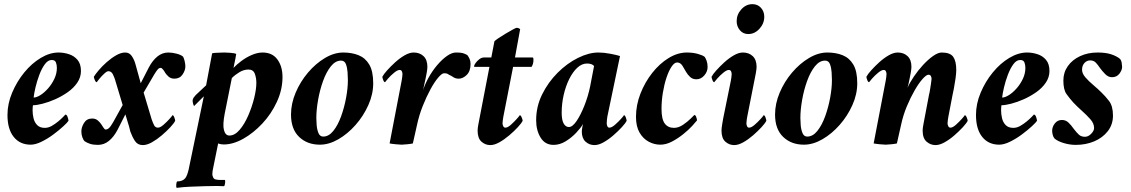

<svg xmlns="http://www.w3.org/2000/svg" viewBox="-20 -691 5447 925"><path d="M262 -438Q287 -438 312 -430Q337 -422 353.5 -402.5Q370 -383 370 -349Q370 -319 352.5 -293Q335 -267 306.5 -247Q278 -227 246.5 -213Q215 -199 186 -191.5Q157 -184 139 -184Q138 -182 137.5 -172.5Q137 -163 137 -159Q137 -141 141.5 -121.5Q146 -102 159 -88.5Q172 -75 196 -75Q213 -75 229.5 -84.5Q246 -94 260.5 -106Q275 -118 284.5 -128Q294 -138 295 -139Q302 -139 306 -126.5Q310 -114 310 -109Q305 -101 285 -82.5Q265 -64 237.5 -43.5Q210 -23 180.5 -8.5Q151 6 128 6Q76 6 46 -31.5Q16 -69 16 -137Q16 -191 38.5 -244.5Q61 -298 97 -342Q133 -386 176.5 -412Q220 -438 262 -438ZM142 -221Q156 -221 175 -233Q194 -245 212 -265.5Q230 -286 242 -311.5Q254 -337 254 -364Q254 -378 249.5 -390Q245 -402 229 -402Q211 -402 196 -381.5Q181 -361 169.5 -330.5Q158 -300 151 -270Q144 -240 142 -221Z M583 -438Q603 -438 614.5 -421.5Q626 -405 632 -384L658 -290L697 -366Q715 -400 738.5 -419Q762 -438 791 -438Q809 -438 830.5 -432.5Q852 -427 862 -418Q866 -411 869.5 -397Q873 -383 873 -371Q873 -352 859.5 -332Q846 -312 820 -312Q803 -312 792 -322Q781 -332 776 -340Q772 -348 765.5 -356Q759 -364 754 -364Q746 -364 739 -355.5Q732 -347 723 -332L672 -245L711 -115Q716 -101 722 -88.5Q728 -76 741 -76Q752 -76 768 -90Q784 -104 797 -118.5Q810 -133 811 -136Q816 -136 820 -125Q824 -114 824 -109Q818 -97 800.5 -78Q783 -59 759.5 -39Q736 -19 712 -5.5Q688 8 668 8Q643 8 630 -12Q617 -32 608 -57Q608 -59 601.5 -82.5Q595 -106 584 -140L546 -65Q528 -31 504.5 -12Q481 7 452 7Q429 7 414 2Q399 -3 387 -11Q382 -16 377 -29Q372 -42 372 -58Q372 -78 385 -99Q398 -120 424 -120Q441 -120 452 -110Q463 -100 468 -92Q473 -85 478.5 -76Q484 -67 489 -67Q497 -67 505 -74Q513 -81 525 -102L571 -185L534 -308Q532 -315 524.5 -331.5Q517 -348 502 -348Q495 -348 482 -336Q469 -324 458.5 -311Q448 -298 446 -295Q441 -295 436.5 -306Q432 -317 432 -321Q439 -333 455.5 -352.5Q472 -372 494 -391.5Q516 -411 539.5 -424.5Q563 -438 583 -438Z M1245 -438Q1292 -438 1316.5 -404.5Q1341 -371 1341 -320Q1341 -259 1314 -200.5Q1287 -142 1244 -96Q1201 -50 1152 -22.5Q1103 5 1058 5Q1054 5 1046 4Q1038 3 1031 0L1006 123Q1003 136 1003 150Q1003 154 1006.5 162.5Q1010 171 1017 173Q1028 176 1042 176Q1056 176 1061 176Q1063 176 1063 176Q1066 177 1064.5 190.5Q1063 204 1059 206Q1049 206 1041 205.5Q1033 205 1025 205Q1000 205 965.5 206Q931 207 896 208.5Q861 210 832 214Q828 213 829 199Q830 185 834 183Q860 183 873 167Q882 155 889 125L962 -227L915 -180Q912 -184 910 -192.5Q908 -201 908 -206Q908 -214 913.5 -221.5Q919 -229 923 -233L973 -280L1002 -434Q1008 -436 1020 -436.5Q1032 -437 1044.5 -437.5Q1057 -438 1062 -438Q1070 -438 1090.5 -436.5Q1111 -435 1118 -431Q1117 -422 1114 -408Q1111 -394 1108.5 -381.5Q1106 -369 1105 -364Q1119 -379 1142 -396.5Q1165 -414 1192.5 -426Q1220 -438 1245 -438ZM1177 -356Q1155 -356 1134 -343.5Q1113 -331 1097 -315Q1095 -305 1089.5 -278Q1084 -251 1078 -220.5Q1072 -190 1067.5 -168Q1063 -146 1063 -146Q1052 -90 1059 -64Q1066 -38 1085 -38Q1111 -38 1134.5 -65.5Q1158 -93 1176 -134.5Q1194 -176 1204.5 -218.5Q1215 -261 1215 -292Q1215 -316 1207.5 -336Q1200 -356 1177 -356Z M1634 -438Q1675 -438 1707.5 -425Q1740 -412 1759 -380Q1778 -348 1778 -290Q1778 -237 1754.5 -184.5Q1731 -132 1693 -89Q1655 -46 1610 -20Q1565 6 1521 6Q1460 6 1421 -31.5Q1382 -69 1382 -139Q1382 -192 1404.5 -245Q1427 -298 1464 -341.5Q1501 -385 1545.5 -411.5Q1590 -438 1634 -438ZM1623 -399Q1596 -399 1574 -371.5Q1552 -344 1536.5 -301Q1521 -258 1512.5 -210Q1504 -162 1504 -122Q1504 -111 1505.5 -89.5Q1507 -68 1514 -50.5Q1521 -33 1537 -33Q1564 -33 1586 -60.5Q1608 -88 1623.5 -131Q1639 -174 1647.5 -220.5Q1656 -267 1656 -305Q1656 -321 1654.5 -343Q1653 -365 1646.5 -382Q1640 -399 1623 -399Z M2177 -438Q2198 -438 2208 -435.5Q2218 -433 2231 -426Q2237 -419 2242 -408Q2247 -397 2247 -383Q2247 -348 2228.5 -330Q2210 -312 2190 -312Q2175 -312 2164.5 -319Q2154 -326 2145 -330Q2138 -334 2134.5 -336Q2131 -338 2119 -338Q2109 -338 2091 -317Q2073 -296 2053.5 -260Q2034 -224 2016.5 -180Q1999 -136 1989 -89L1969 0Q1962 2 1942.5 4Q1923 6 1915 6Q1907 6 1886.5 4Q1866 2 1857 0L1915 -302Q1916 -305 1917.5 -317.5Q1919 -330 1919 -334Q1919 -341 1916 -347.5Q1913 -354 1905 -354Q1895 -354 1878.5 -340.5Q1862 -327 1849.5 -312.5Q1837 -298 1835 -295Q1830 -295 1826 -306Q1822 -317 1822 -321Q1828 -333 1845 -352Q1862 -371 1884 -391Q1906 -411 1929.5 -424.5Q1953 -438 1973 -438Q2002 -438 2020.5 -420.5Q2039 -403 2039 -369Q2039 -359 2035.5 -339Q2032 -319 2030 -311Q2029 -306 2026 -293Q2023 -280 2020.5 -267Q2018 -254 2016 -250Q2026 -283 2044.5 -316.5Q2063 -350 2086.5 -377.5Q2110 -405 2133.5 -421.5Q2157 -438 2177 -438Z M2347 -414 2362 -492Q2366 -497 2382 -507.5Q2398 -518 2417 -529.5Q2436 -541 2451 -549Q2466 -557 2469 -557Q2478 -557 2486 -551L2461 -414H2546Q2549 -414 2549.5 -410Q2550 -406 2550 -402Q2550 -383 2541 -369H2452L2405 -129Q2404 -125 2402.5 -113Q2401 -101 2401 -97Q2401 -90 2404.5 -83Q2408 -76 2415 -76Q2426 -76 2441.5 -90Q2457 -104 2470 -118.5Q2483 -133 2484 -136Q2489 -136 2493.5 -125Q2498 -114 2498 -109Q2492 -97 2474.5 -78Q2457 -59 2433.5 -39Q2410 -19 2386 -5.5Q2362 8 2342 8Q2318 8 2299.5 -8.5Q2281 -25 2281 -62Q2281 -73 2284.5 -91.5Q2288 -110 2290 -120L2338 -369H2266Q2264 -369 2264 -372Q2264 -377 2271 -387Q2278 -397 2289 -405.5Q2300 -414 2311 -414Z M2863 -438Q2889 -438 2920.5 -432Q2952 -426 2967 -421L2906 -129Q2905 -126 2904 -113.5Q2903 -101 2903 -97Q2903 -90 2906 -83Q2909 -76 2916 -76Q2927 -76 2943 -90Q2959 -104 2972 -118.5Q2985 -133 2986 -136Q2991 -136 2995 -125Q2999 -114 2999 -109Q2993 -97 2975.5 -78Q2958 -59 2935 -39Q2912 -19 2888 -5.5Q2864 8 2844 8Q2819 8 2801 -8.5Q2783 -25 2783 -57Q2783 -60 2783.5 -65Q2784 -70 2785 -75Q2786 -81 2787 -86Q2788 -91 2789 -94Q2779 -76 2756.5 -52Q2734 -28 2705.5 -10.5Q2677 7 2647 7Q2606 7 2584.5 -28Q2563 -63 2563 -112Q2563 -178 2592 -236.5Q2621 -295 2666.5 -340.5Q2712 -386 2764.5 -412Q2817 -438 2863 -438ZM2808 -385Q2783 -385 2761 -364.5Q2739 -344 2722 -309.5Q2705 -275 2695.5 -233Q2686 -191 2686 -148Q2686 -113 2695.5 -96Q2705 -79 2721 -79Q2738 -79 2757.5 -107.5Q2777 -136 2795 -181Q2813 -226 2823 -274L2842 -373Q2832 -385 2808 -385Z M3289 -438Q3318 -438 3341.5 -431.5Q3365 -425 3375 -417Q3380 -410 3384.5 -397.5Q3389 -385 3389 -368Q3389 -346 3373 -327.5Q3357 -309 3335 -309Q3317 -309 3305 -320Q3293 -331 3285 -345Q3278 -358 3268 -374Q3258 -390 3242 -390Q3229 -390 3215.5 -370Q3202 -350 3191 -317Q3180 -284 3173.5 -244.5Q3167 -205 3167 -166Q3167 -117 3182.5 -96Q3198 -75 3227 -75Q3249 -75 3271 -90Q3293 -105 3308.5 -120.5Q3324 -136 3325 -137Q3331 -137 3334.5 -126.5Q3338 -116 3338 -111Q3332 -103 3314.5 -84Q3297 -65 3271.5 -44.5Q3246 -24 3217.5 -9Q3189 6 3161 6Q3132 6 3105 -8.5Q3078 -23 3061 -52.5Q3044 -82 3044 -128Q3044 -185 3065.5 -240Q3087 -295 3122.5 -340Q3158 -385 3201.5 -411.5Q3245 -438 3289 -438Z M3501 -302Q3502 -305 3503.5 -317.5Q3505 -330 3505 -334Q3505 -341 3502 -347.5Q3499 -354 3491 -354Q3481 -354 3464.5 -340.5Q3448 -327 3435.5 -312.5Q3423 -298 3421 -295Q3416 -295 3412 -306Q3408 -317 3408 -321Q3414 -333 3431 -352Q3448 -371 3470 -391Q3492 -411 3515.5 -424.5Q3539 -438 3559 -438Q3588 -438 3606.5 -420.5Q3625 -403 3625 -369Q3625 -359 3621.5 -339Q3618 -319 3616 -311L3580 -129Q3579 -126 3577.5 -113.5Q3576 -101 3576 -97Q3576 -90 3579 -83Q3582 -76 3589 -76Q3600 -76 3616 -90Q3632 -104 3645 -118.5Q3658 -133 3659 -136Q3664 -136 3668 -125Q3672 -114 3672 -109Q3666 -97 3648.5 -78Q3631 -59 3608 -39Q3585 -19 3561 -5.5Q3537 8 3517 8Q3493 8 3474.5 -8.5Q3456 -25 3456 -62Q3456 -73 3459.5 -93.5Q3463 -114 3464 -120ZM3605 -671Q3630 -671 3646 -653.5Q3662 -636 3662 -610Q3662 -578 3639 -552.5Q3616 -527 3585 -527Q3560 -527 3544.5 -545.5Q3529 -564 3529 -589Q3529 -621 3551.5 -646Q3574 -671 3605 -671Z M3966 -438Q4007 -438 4039.5 -425Q4072 -412 4091 -380Q4110 -348 4110 -290Q4110 -237 4086.5 -184.5Q4063 -132 4025 -89Q3987 -46 3942 -20Q3897 6 3853 6Q3792 6 3753 -31.5Q3714 -69 3714 -139Q3714 -192 3736.5 -245Q3759 -298 3796 -341.5Q3833 -385 3877.5 -411.5Q3922 -438 3966 -438ZM3955 -399Q3928 -399 3906 -371.5Q3884 -344 3868.5 -301Q3853 -258 3844.5 -210Q3836 -162 3836 -122Q3836 -111 3837.5 -89.5Q3839 -68 3846 -50.5Q3853 -33 3869 -33Q3896 -33 3918 -60.5Q3940 -88 3955.5 -131Q3971 -174 3979.5 -220.5Q3988 -267 3988 -305Q3988 -321 3986.5 -343Q3985 -365 3978.5 -382Q3972 -399 3955 -399Z M4362 -311Q4361 -303 4357 -287Q4353 -271 4352 -268Q4363 -293 4383 -322.5Q4403 -352 4427 -378Q4451 -404 4475 -421Q4499 -438 4517 -438Q4558 -438 4572.5 -417Q4587 -396 4587 -354Q4587 -338 4583.5 -313Q4580 -288 4575.5 -264.5Q4571 -241 4568 -228L4549 -129Q4548 -126 4546.5 -113.5Q4545 -101 4545 -97Q4545 -90 4548.5 -83Q4552 -76 4559 -76Q4570 -76 4585.5 -90Q4601 -104 4614 -118.5Q4627 -133 4628 -136Q4633 -136 4637.5 -125Q4642 -114 4642 -109Q4636 -97 4618.5 -78Q4601 -59 4578 -39Q4555 -19 4531 -5.5Q4507 8 4487 8Q4463 8 4444 -8.5Q4425 -25 4425 -62Q4425 -73 4429 -93.5Q4433 -114 4434 -120L4456 -236Q4458 -242 4460.5 -258Q4463 -274 4465.5 -290Q4468 -306 4468 -311Q4468 -319 4464.5 -325Q4461 -331 4453 -331Q4443 -331 4425 -311Q4407 -291 4387 -256.5Q4367 -222 4349 -179Q4331 -136 4321 -89L4301 0Q4294 2 4274.5 4Q4255 6 4247 6Q4239 6 4218.5 4Q4198 2 4189 0L4247 -302Q4248 -305 4249.5 -317.5Q4251 -330 4251 -334Q4251 -341 4248 -347.5Q4245 -354 4237 -354Q4227 -354 4210.5 -340.5Q4194 -327 4181.5 -312.5Q4169 -298 4167 -295Q4162 -295 4158 -306Q4154 -317 4154 -321Q4160 -333 4177 -352Q4194 -371 4216 -391Q4238 -411 4261.5 -424.5Q4285 -438 4305 -438Q4334 -438 4352.5 -420.5Q4371 -403 4371 -369Q4371 -359 4367.5 -339Q4364 -319 4362 -311Z M4928 -438Q4953 -438 4978 -430Q5003 -422 5019.5 -402.5Q5036 -383 5036 -349Q5036 -319 5018.5 -293Q5001 -267 4972.5 -247Q4944 -227 4912.5 -213Q4881 -199 4852 -191.5Q4823 -184 4805 -184Q4804 -182 4803.5 -172.5Q4803 -163 4803 -159Q4803 -141 4807.5 -121.5Q4812 -102 4825 -88.5Q4838 -75 4862 -75Q4879 -75 4895.5 -84.5Q4912 -94 4926.5 -106Q4941 -118 4950.5 -128Q4960 -138 4961 -139Q4968 -139 4972 -126.5Q4976 -114 4976 -109Q4971 -101 4951 -82.5Q4931 -64 4903.5 -43.5Q4876 -23 4846.5 -8.5Q4817 6 4794 6Q4742 6 4712 -31.5Q4682 -69 4682 -137Q4682 -191 4704.5 -244.5Q4727 -298 4763 -342Q4799 -386 4842.5 -412Q4886 -438 4928 -438ZM4808 -221Q4822 -221 4841 -233Q4860 -245 4878 -265.5Q4896 -286 4908 -311.5Q4920 -337 4920 -364Q4920 -378 4915.5 -390Q4911 -402 4895 -402Q4877 -402 4862 -381.5Q4847 -361 4835.5 -330.5Q4824 -300 4817 -270Q4810 -240 4808 -221Z M5268 -438Q5307 -438 5333 -429.5Q5359 -421 5375 -408Q5382 -401 5384 -388Q5386 -375 5386 -369Q5386 -353 5373 -336Q5360 -319 5337 -319Q5319 -319 5304 -334.5Q5289 -350 5279 -364Q5269 -379 5259 -389.5Q5249 -400 5232 -400Q5216 -400 5204.5 -387.5Q5193 -375 5193 -355Q5193 -337 5209 -318.5Q5225 -300 5247 -281.5Q5269 -263 5287 -245Q5304 -229 5323 -204.5Q5342 -180 5342 -134Q5342 -91 5317 -59Q5292 -27 5251.5 -10Q5211 7 5163 7Q5134 7 5105.5 -1.5Q5077 -10 5061 -23Q5054 -31 5051.5 -42Q5049 -53 5049 -61Q5049 -80 5062 -96.5Q5075 -113 5096 -113Q5114 -113 5127 -101Q5140 -89 5154 -69Q5167 -52 5178 -42Q5189 -32 5207 -32Q5223 -32 5237 -46.5Q5251 -61 5251 -74Q5251 -96 5233.5 -116Q5216 -136 5193 -156.5Q5170 -177 5151 -197Q5133 -217 5118 -238Q5103 -259 5103 -303Q5103 -342 5124.5 -372.5Q5146 -403 5183.5 -420.5Q5221 -438 5268 -438Z"/></svg>

Font: Amiri
Style: Bold Italic
Weight: 700
Italic angle: 10°
Designer: Khaled Hosny
Version: Version 0.113